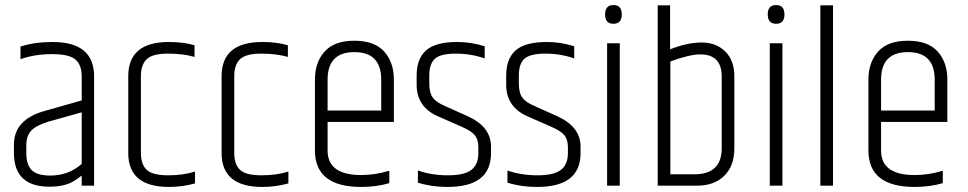

<svg xmlns="http://www.w3.org/2000/svg" viewBox="-20 -734 3825 759"><path d="M84 -160V-129Q84 -83 105.5 -61.5Q127 -40 178 -40Q251 -40 303 -86V-290L171 -253Q122 -238 103 -217Q84 -196 84 -160ZM188 -568Q352 -568 352 -432V0H303V-40Q284 -25 270 -17Q235 4 175 4Q35 4 35 -130V-162Q35 -261 155 -295L303 -337V-432Q303 -477 278.5 -498.5Q254 -520 185.5 -520Q117 -520 61 -500V-550Q117 -568 188 -568Z M487 -433Q487 -568 648 -568Q706 -568 749 -555V-509Q704 -522 643.5 -522Q583 -522 560 -500Q537 -478 537 -433V-129Q537 -84 560 -62.5Q583 -41 644.5 -41Q706 -41 751 -56V-9Q701 5 648 5Q487 5 487 -129Z M856 -433Q856 -568 1017 -568Q1075 -568 1118 -555V-509Q1073 -522 1012.5 -522Q952 -522 929 -500Q906 -478 906 -433V-129Q906 -84 929 -62.5Q952 -41 1013.5 -41Q1075 -41 1120 -56V-9Q1070 5 1017 5Q856 5 856 -129Z M1225 -139V-419Q1225 -488 1263.5 -530.5Q1302 -573 1381 -573Q1460 -573 1498.5 -530.5Q1537 -488 1537 -419V-252H1275V-139Q1275 -42 1408 -42Q1462 -42 1519 -59V-10Q1468 5 1408 5Q1225 5 1225 -139ZM1275 -297H1487V-419Q1487 -528 1381 -528Q1275 -528 1275 -419Z M1627 -435Q1627 -502 1664.5 -535Q1702 -568 1788 -568Q1843 -568 1896 -551V-503Q1842 -522 1782 -522Q1722 -522 1699.5 -502Q1677 -482 1677 -435V-405Q1677 -367 1691 -348Q1705 -329 1741 -314L1828 -275Q1921 -233 1921 -155V-128Q1921 5 1749 5Q1685 5 1632 -12V-60Q1686 -41 1751 -41Q1816 -41 1843.5 -62.5Q1871 -84 1871 -128V-151Q1871 -182 1857.5 -199Q1844 -216 1805 -233L1714 -273Q1627 -310 1627 -399Z M1981 -435Q1981 -502 2018.5 -535Q2056 -568 2142 -568Q2197 -568 2250 -551V-503Q2196 -522 2136 -522Q2076 -522 2053.5 -502Q2031 -482 2031 -435V-405Q2031 -367 2045 -348Q2059 -329 2095 -314L2182 -275Q2275 -233 2275 -155V-128Q2275 5 2103 5Q2039 5 1986 -12V-60Q2040 -41 2105 -41Q2170 -41 2197.5 -62.5Q2225 -84 2225 -128V-151Q2225 -182 2211.5 -199Q2198 -216 2159 -233L2068 -273Q1981 -310 1981 -399Z M2405 -640Q2372 -640 2372 -677Q2372 -714 2405 -714Q2438 -714 2438 -677Q2438 -640 2405 -640ZM2380 -563H2430V0H2380Z M2833 -432Q2833 -519 2748 -519Q2706 -519 2630 -491V-45H2725Q2833 -45 2833 -148ZM2580 -713H2629V-539Q2697 -566 2754 -566Q2811 -566 2847 -530.5Q2883 -495 2883 -432V-148Q2883 -78 2843 -39Q2803 0 2736 0H2580Z M3048 -640Q3015 -640 3015 -677Q3015 -714 3048 -714Q3081 -714 3081 -677Q3081 -640 3048 -640ZM3023 -563H3073V0H3023Z M3223 -713H3273V0H3223Z M3413 -139V-419Q3413 -488 3451.5 -530.5Q3490 -573 3569 -573Q3648 -573 3686.5 -530.5Q3725 -488 3725 -419V-252H3463V-139Q3463 -42 3596 -42Q3650 -42 3707 -59V-10Q3656 5 3596 5Q3413 5 3413 -139ZM3463 -297H3675V-419Q3675 -528 3569 -528Q3463 -528 3463 -419Z"/></svg>

Font: Khand Light
Style: Regular
Weight: 300
Designer: Devanagari: Sanchit Sawaria, Jyotish Sonowal; Latin: Satya Rajpurohit
Foundry: Indian Type Foundry
Version: Version 1.101;PS 1.0;hotconv 1.0.78;makeotf.lib2.5.61930; tt